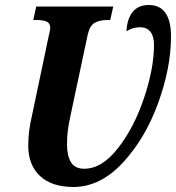

<svg xmlns="http://www.w3.org/2000/svg" viewBox="-20 -740 704 768"><path d="M93 -158Q93 -216 108 -278L174 -592Q181 -621 181 -628Q181 -647 167 -653.5Q153 -660 124 -660H113L125 -714H433L421 -660H410Q378 -660 358.5 -648.5Q339 -637 331 -602L264 -287Q256 -251 252 -223.5Q248 -196 248 -163Q248 -117 264 -91Q280 -65 317 -65Q388 -65 452.5 -148Q517 -231 556.5 -349Q596 -467 596 -561Q596 -594 582 -612.5Q568 -631 539 -631Q512 -631 486 -615Q488 -664 510.5 -692Q533 -720 575 -720Q664 -720 664 -594Q664 -469 612.5 -327.5Q561 -186 471.5 -89.5Q382 7 275 8Q187 8 140 -36Q93 -80 93 -158Z"/></svg>

Font: Noto Serif CondExtraBold
Style: Italic
Weight: 800
Width: 3
Italic angle: -12°
Designer: Monotype Design Team
Foundry: Monotype Imaging Inc.
Version: Version 1.001